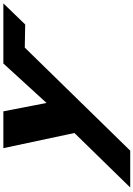

<svg xmlns="http://www.w3.org/2000/svg" viewBox="158 -712 813 1170"><g transform="rotate(-90 565.0 -126.5)"><path d="M860.4 -382.5 1001.3 -380 1129.9 -513H763.6L523.1 -250L472.1 -513H247.7L340 -80L8 260H232.4Z"/></g></svg>

Font: Hussar
Style: BdWideOblFour
Weight: 700
Foundry: Cannot Into Space Fonts
Version: Version 2.00